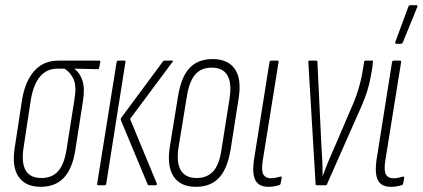

<svg xmlns="http://www.w3.org/2000/svg" viewBox="-20 -715 1631 741"><path d="M137 6Q78 6 51.5 -33Q25 -72 37 -146L65 -329Q77 -402 112.5 -441.5Q148 -481 205 -481H363Q368 -481 367 -475L363 -455Q362 -448 358 -448L268 -450V-449Q289 -433 298.5 -403Q308 -373 300 -324L271 -138Q260 -65 227 -29.5Q194 6 137 6ZM140 -28Q181 -28 204.5 -54.5Q228 -81 237 -139L267 -329Q276 -381 264.5 -408Q253 -435 229 -450H201Q161 -450 135 -420Q109 -390 99 -330L71 -146Q62 -87 79 -57.5Q96 -28 140 -28Z M554 0Q551 0 550 -3L447 -250Q444 -256 449 -262L609 -478Q612 -481 615 -481H644Q651 -481 645 -475L482 -256L585 -7Q587 0 580 0ZM361 0Q354 0 355 -6L430 -475Q431 -481 437 -481H460Q466 -481 464 -475L390 -6Q389 0 383 0Z M736 6Q677 6 650.5 -33Q624 -72 635 -146L667 -343Q679 -418 711.5 -452.5Q744 -487 801 -487Q860 -487 886.5 -448.5Q913 -410 901 -335L870 -138Q858 -64 825.5 -29Q793 6 736 6ZM739 -28Q780 -28 803.5 -54.5Q827 -81 835 -139L866 -335Q875 -395 857.5 -424.5Q840 -454 797 -454Q756 -454 733 -427Q710 -400 701 -342L669 -146Q660 -87 678 -57.5Q696 -28 739 -28Z M1015 6Q992 6 978 -4.5Q964 -15 959.5 -37.5Q955 -60 960 -97L1020 -475Q1021 -481 1027 -481H1050Q1057 -481 1055 -475L994 -95Q988 -56 996.5 -41.5Q1005 -27 1025 -27Q1036 -27 1044.5 -29Q1053 -31 1061 -33Q1068 -36 1067 -28L1063 -7Q1062 -2 1059 -1Q1050 2 1039 4Q1028 6 1015 6Z M1203 0Q1198 0 1198 -5L1170 -475Q1169 -481 1174 -481H1201Q1205 -481 1205 -476L1220 -161Q1222 -130 1223.5 -100Q1225 -70 1225 -37H1226Q1238 -70 1251 -101Q1264 -132 1278 -163L1331 -287Q1346 -320 1355 -345.5Q1364 -371 1370.5 -397Q1377 -423 1382 -455L1385 -475Q1386 -481 1390 -481H1416Q1421 -481 1419 -475L1417 -454Q1411 -417 1404.5 -390Q1398 -363 1387.5 -335.5Q1377 -308 1360 -271L1242 -4Q1241 0 1236 0Z M1488 6Q1465 6 1451 -4.5Q1437 -15 1432.5 -37.5Q1428 -60 1433 -97L1493 -475Q1494 -481 1500 -481H1523Q1530 -481 1528 -475L1467 -95Q1461 -56 1469.5 -41.5Q1478 -27 1498 -27Q1509 -27 1517.5 -29Q1526 -31 1534 -33Q1541 -36 1540 -28L1536 -7Q1535 -2 1532 -1Q1523 2 1512 4Q1501 6 1488 6ZM1509 -546Q1506 -546 1505.5 -548Q1505 -550 1506 -554L1556 -689Q1557 -692 1559 -693.5Q1561 -695 1564 -695H1587Q1590 -695 1591 -693Q1592 -691 1590 -687L1535 -552Q1533 -546 1526 -546Z"/></svg>

Font: Sofia Sans Extra Condensed ExtraLight
Style: Italic
Weight: 250
Italic angle: -9°
Version: Version 4.100